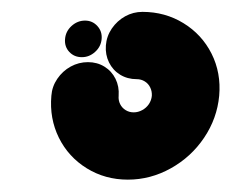

<svg xmlns="http://www.w3.org/2000/svg" viewBox="-20 -537 382 317"><path d="M87.4 -472.6Q88.4 -485.2 98.1 -494.1Q107.9 -503 120.4 -503Q132.6 -503 140.7 -494.1Q148.9 -485.2 147.8 -472.6Q146.7 -460 137 -451.3Q127.4 -442.6 115.2 -442.6Q102.5 -442.6 94.4 -451.3Q86.3 -460 87.4 -472.6ZM154.8 -461.9Q155.9 -477 164.6 -489.9Q173.4 -502.7 186.7 -510.1Q200 -517.4 215.2 -517.4Q252.6 -517.4 283 -498.7Q313.3 -480.1 329.3 -448.4Q345.2 -416.7 341.9 -378.9Q338.4 -341.4 317 -309.6Q295.6 -277.8 262 -259.1Q228.5 -240.4 191.1 -240.4Q153.6 -240.4 123.3 -259.1Q93 -277.8 77.2 -309.6Q61.5 -341.5 64.8 -378.9Q65.9 -394.1 74.6 -406.9Q83.4 -419.8 96.7 -427.1Q110 -434.4 125.2 -434.4Q140.4 -434.4 152.4 -427Q164.4 -419.6 170.7 -406.9Q177 -394.1 175.9 -378.9Q175.2 -371.5 178.3 -365.2Q181.4 -358.9 187.4 -355.2Q193.3 -351.5 200.7 -351.5Q208.1 -351.5 214.8 -355.2Q221.5 -358.8 225.8 -365.1Q230 -371.4 230.7 -378.9Q231.1 -386.3 228 -392.6Q225 -398.9 219 -402.6Q213.1 -406.3 205.6 -406.3Q190.4 -406.3 178.3 -413.7Q166.3 -421.1 160 -433.9Q153.7 -446.7 154.8 -461.9Z"/></svg>

Font: 26F Galaxy Sans Oblique
Style: Regular
Weight: 400
Italic angle: -5°
Designer: C₂₉H₂₅N₃O₅
Version: Version 1.200;FEAKit 1.0